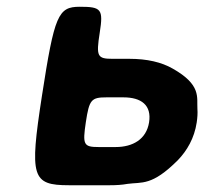

<svg xmlns="http://www.w3.org/2000/svg" viewBox="-20 -548 604 568"><path d="M275 -451C286 -521 280 -528 216 -528C152 -528 141 -504 104 -264C67 -24 74 0 184 0H305C323 0 341 -1 357 -4C400 -10 429 3 506 -74C533 -102 555 -139 562 -186C564 -200 565 -213 564 -226C562 -260 576 -297 491 -345C458 -364 415 -374 363 -374H313C268 -374 264 -381 275 -451ZM421 -186C413 -136 373 -113 322 -113H272C227 -113 224 -120 234 -187C244 -253 250 -260 295 -260H345C398 -260 429 -237 421 -186Z"/></svg>

Font: Asimov Print
Style: AIt
Weight: 500
Designer: Google
Version: Version 2.000980: 2014